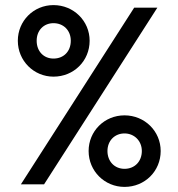

<svg xmlns="http://www.w3.org/2000/svg" viewBox="-20 -724 700 754"><path d="M190 -423C270 -423 332 -485 332 -564C332 -642 269 -704 190 -704C112 -704 50 -642 50 -564C50 -485 113 -423 190 -423ZM62 0H153L598 -694H507ZM190 -494C152 -494 124 -522 124 -564C124 -605 152 -633 190 -633C229 -633 258 -605 258 -564C258 -522 230 -494 190 -494ZM469 10C549 10 611 -52 611 -131C611 -209 548 -271 469 -271C390 -271 328 -209 328 -131C328 -52 391 10 469 10ZM469 -61C430 -61 402 -90 402 -131C402 -171 430 -200 469 -200C507 -200 537 -171 537 -131C537 -90 509 -61 469 -61Z"/></svg>

Font: Outfit
Style: Regular
Weight: 400
Designer: Rodrigo Fuenzalida
Foundry: fragTYPE
Version: Version 1.100;gftools[0.9.27]